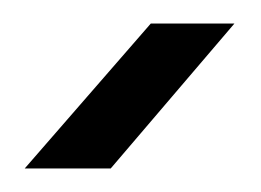

<svg xmlns="http://www.w3.org/2000/svg" viewBox="-20 -702 222 163"><path d="M108 -682H179L74 -559H1Z"/></svg>

Font: Kelly Slab
Style: Regular
Weight: 400
Designer: Denis Masharov
Foundry: Denis Masharov
Version: Version 1.001